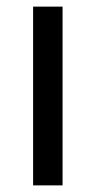

<svg xmlns="http://www.w3.org/2000/svg" viewBox="-20 -560 289 580"><path d="M80 0V-540H169V0Z"/></svg>

Font: Cns Manrope Med
Style: Regular
Weight: 500
Designer: Mikhail Sharanda
Foundry: Mikhail Sharanda
Version: Version 4.504